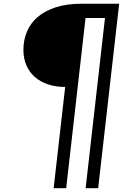

<svg xmlns="http://www.w3.org/2000/svg" viewBox="-20 -735 711 1017"><path d="M325.2 -274.4Q275.4 -274.4 234.4 -288.1Q193.4 -301.8 164.6 -327.1Q135.7 -352.5 119.9 -388.9Q104 -425.3 104 -470.7Q104 -522.5 122.6 -567.1Q141.1 -611.8 179.4 -644.8Q217.8 -677.7 275.9 -696.5Q334 -715.3 413.1 -715.3H611.3L500 261.7H433.6L536.1 -639.6H433.1L330.6 261.7H264.2Z"/></svg>

Font: Proza Libre
Style: Italic
Weight: 400
Designer: Jasper de Waard
Foundry: Jasper de Waard
Version: Version 1.000; ttfautohint (v1.4.1.8-43bc)